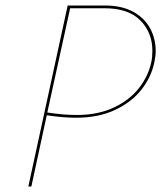

<svg xmlns="http://www.w3.org/2000/svg" viewBox="-20 -678 597 698"><path d="M546 -493Q546 -474 541 -451Q530 -398 494.5 -352.5Q459 -307 398.5 -278.5Q338 -250 257 -250Q209 -250 150 -259L94 0H83L226 -658H361Q423 -658 464.5 -635Q506 -612 526 -574.5Q546 -537 546 -493ZM534 -493Q534 -559 490.5 -603.5Q447 -648 360 -648H235L152 -269Q210 -260 259 -260Q336 -260 393.5 -287Q451 -314 485 -357.5Q519 -401 530 -452Q534 -471 534 -493Z"/></svg>

Font: Ysabeau Hairline
Style: Italic
Weight: 100
Italic angle: -12°
Designer: Christian Thalmann (Catharsis Fonts)
Version: Version 0.003